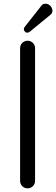

<svg xmlns="http://www.w3.org/2000/svg" viewBox="-20 -1031 307 1051"><path d="M90 -269V-41C90 -18 108 0 131 0C154 0 172 -18 172 -41V-767C172 -790 154 -808 131 -808C108 -808 90 -790 90 -767ZM117 -886C111 -879 109 -871 112 -864C119 -852 130 -847 145 -859L256 -950C268 -959 270 -975 263 -988C254 -1008 232 -1015 216 -1008C213 -1007 209 -1004 206 -999Z"/></svg>

Font: Fabada
Style: Regular
Weight: 400
Designer: deFharo
Foundry: deFharo.com
Version: Version 4.000 2011 initial release